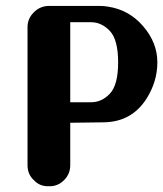

<svg xmlns="http://www.w3.org/2000/svg" viewBox="-20 -626 553 650"><path d="M217.8 -550.8V-279.8H288.1Q324.7 -279.8 352.1 -309.1Q379.9 -338.4 379.9 -415Q379.9 -491.2 352.1 -521Q324.2 -550.8 288.1 -550.8Q288.1 -550.8 217.8 -550.8ZM330.6 -211.9Q330.6 -211.9 217.8 -210.4V-66.9Q217.8 -36.6 196.3 -15.6Q174.8 5.4 146.5 4.4Q146.5 4.4 144.5 4.4Q114.3 5.4 94.7 -16.1Q73.2 -35.6 73.2 -66.9Q73.2 -66.9 73.2 -534.7Q73.2 -563 94.7 -584.5Q116.2 -606 146.5 -606Q146.5 -606 314.9 -606Q332.5 -606 345.7 -603.5Q417 -592.8 464.8 -537.1Q512.7 -481.4 512.7 -415Q512.7 -349.1 475.1 -290.5Q424.8 -212.9 330.6 -211.9Z"/></svg>

Font: Dyuthi
Style: Regular
Weight: 400
Designer: Hiran Venugopalan, Hussain K H and Suresh P for Sawthanthra Malayalam Computing (SMC)
Version: Version 3.0.0+20221109